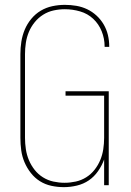

<svg xmlns="http://www.w3.org/2000/svg" viewBox="-20 -763 540 791"><path d="M243 8Q217 8 191.5 2.5Q166 -3 144.5 -16.5Q123 -30 107 -50.5Q91 -71 81 -94.5Q71 -118 67.5 -143.5Q64 -169 64 -195V-540Q64 -566 68 -591.5Q72 -617 82 -641Q92 -665 109 -685.5Q126 -706 148 -719Q170 -732 195.5 -737.5Q221 -743 247 -743Q271 -743 294.5 -739Q318 -735 339 -725Q360 -715 377.5 -699Q395 -683 407 -662.5Q419 -642 424.5 -619Q430 -596 430 -572V-570H411V-572Q411 -604 399 -634Q387 -664 364 -685.5Q341 -707 310 -716Q279 -725 247 -725Q224 -725 201 -720Q178 -715 158 -702.5Q138 -690 123 -671.5Q108 -653 99 -631.5Q90 -610 86.5 -586.5Q83 -563 83 -540V-195Q83 -172 86.5 -148.5Q90 -125 99 -103.5Q108 -82 122.5 -63.5Q137 -45 157 -32.5Q177 -20 200 -15Q223 -10 246 -10Q269 -10 292 -15Q315 -20 335 -32.5Q355 -45 369.5 -63.5Q384 -82 393 -103.5Q402 -125 405.5 -148.5Q409 -172 409 -195V-369H250V-387H428V0H409V-106Q400 -81 384 -58Q368 -35 346 -20Q324 -5 297 1.5Q270 8 243 8Z"/></svg>

Font: Iosevka Term Curly Thin
Style: Regular
Weight: 100
Designer: Belleve Invis
Foundry: Belleve Invis
Version: Version 32.3.0